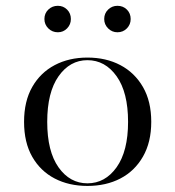

<svg xmlns="http://www.w3.org/2000/svg" viewBox="-20 -623 597 655"><path d="M278.2 11.3Q215.3 11.3 166.5 -14.1Q117.7 -39.5 89.9 -88.3Q62.1 -137.1 62.1 -207.3Q62.1 -277.4 89.9 -326.2Q117.7 -375 166.5 -400.8Q215.3 -426.6 278.2 -426.6Q341.9 -426.6 390.7 -400.8Q439.5 -375 467.7 -326.2Q496 -277.4 496 -207.3Q496 -137.9 467.7 -88.7Q439.5 -39.5 390.7 -14.1Q341.9 11.3 278.2 11.3ZM278.2 2.4Q338.7 2.4 377.8 -52.4Q416.9 -107.3 416.9 -207.3Q416.9 -308.1 377.8 -362.9Q338.7 -417.7 278.2 -417.7Q218.5 -417.7 179.8 -362.9Q141.1 -308.1 141.1 -207.3Q141.1 -106.5 179.8 -52Q218.5 2.4 278.2 2.4ZM380.6 -512.9Q362.1 -512.9 348.8 -526.2Q335.5 -539.5 335.5 -558.1Q335.5 -577.4 348.8 -590.3Q362.1 -603.2 380.6 -603.2Q400 -603.2 412.9 -590.3Q425.8 -577.4 425.8 -558.1Q425.8 -539.5 412.9 -526.2Q400 -512.9 380.6 -512.9ZM177.4 -512.9Q158.1 -512.9 144.8 -526.2Q131.5 -539.5 131.5 -558.1Q131.5 -577.4 144.8 -590.3Q158.1 -603.2 177.4 -603.2Q196 -603.2 208.9 -590.3Q221.8 -577.4 221.8 -558.1Q221.8 -539.5 208.9 -526.2Q196 -512.9 177.4 -512.9Z"/></svg>

Font: Playfair 144pt SemiExpanded Light
Style: Regular
Weight: 300
Width: 6
Designer: Claus Eggers Sørensen
Foundry: Claus Eggers Sørensen
Version: Version 2.203